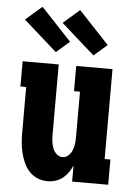

<svg xmlns="http://www.w3.org/2000/svg" viewBox="-55 -814 609 864"><g transform="rotate(5 250.0 -382.0)"><path d="M192 8Q169 8 147 -1Q125 -10 109.5 -27Q94 -44 84.5 -65Q75 -86 69.5 -108.5Q64 -131 62 -154Q60 -177 60 -200V-406H34V-520H197V-200Q197 -185 199 -170Q201 -155 206.5 -141Q212 -127 223.5 -116.5Q235 -106 250 -106Q265 -106 276.5 -116.5Q288 -127 293.5 -141Q299 -155 301 -170Q303 -185 303 -200V-406H276V-520H440V-114H466V0H303V-73Q296 -56 285.5 -41Q275 -26 260.5 -14.5Q246 -3 228 2.5Q210 8 192 8ZM349 -574 198 -708 272 -772 409 -626ZM179 -574 28 -708 102 -772 239 -626Z"/></g></svg>

Font: Iosevka Curly Slab Heavy
Style: Regular
Weight: 900
Monospace: yes
Designer: Belleve Invis
Foundry: Belleve Invis
Version: Version 22.1.2; ttfautohint (v1.8.4)